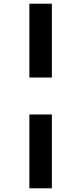

<svg xmlns="http://www.w3.org/2000/svg" viewBox="-20 -731 437 1040"><path d="M139 -311V-711H261V-311ZM139 289V-111H261V289Z"/></svg>

Font: Ysabeau ExtraBold
Style: Regular
Weight: 800
Designer: Christian Thalmann (Catharsis Fonts)
Version: Version 2.002